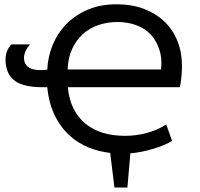

<svg xmlns="http://www.w3.org/2000/svg" viewBox="-20 -694 918 883"><path d="M292 -293Q296.9 -237.8 317.6 -195.8Q338.4 -153.8 372.1 -126Q407.2 -96.7 453.6 -83Q500 -69.3 555.7 -69.3Q578.6 -69.3 603 -72.3Q627.4 -75.2 651.6 -81.5Q675.8 -87.9 699.5 -97.7Q723.1 -107.4 744.6 -121.6L771.5 -45.9Q755.4 -36.1 733.4 -26.9Q711.4 -17.6 685.5 -9.8Q659.7 -2 631.6 3.7Q603.5 9.3 582.5 10.7H579.6L565.9 168.5H506.3L486.8 9.3Q432.6 2.9 386 -16.4Q339.4 -35.6 302.2 -68.8Q259.3 -106.9 231.9 -163.1Q204.6 -219.2 197.3 -293H169.9Q134.3 -293 103.5 -299.6Q72.8 -306.2 54.7 -317.9Q27.3 -335.4 16.4 -362.3Q5.4 -389.2 5.4 -419.9Q5.4 -433.1 7.8 -443.6Q10.3 -454.1 13.9 -462.4Q17.6 -470.7 22.2 -477.3Q26.9 -483.9 31.7 -489.7H118.2Q113.8 -484.9 108.9 -478.3Q104 -471.7 99.9 -463.6Q95.7 -455.6 93 -446.5Q90.3 -437.5 90.3 -428.7Q90.3 -419.4 93 -409.4Q95.7 -399.4 104 -390.9Q112.3 -382.3 127.4 -377Q142.6 -371.6 167 -371.6Q174.3 -371.6 181.6 -372.1Q189 -372.6 197.3 -373.5Q200.2 -434.6 223.1 -489.3Q246.1 -543.9 286.9 -585Q327.6 -626 385.3 -650.1Q442.9 -674.3 515.6 -674.3Q585.9 -674.3 641.6 -653.3Q697.3 -632.3 736.3 -594.7Q775.4 -557.1 796.1 -505.1Q816.9 -453.1 816.9 -391.1Q816.9 -371.1 814.7 -345Q812.5 -318.8 807.6 -293ZM720.7 -374.5Q721.7 -386.2 721.9 -392.6Q722.2 -398.9 722.2 -409.2Q722.2 -427.7 717.8 -447.5Q713.4 -467.3 705.3 -485.6Q697.3 -503.9 685.5 -520.3Q673.8 -536.6 658.7 -548.8Q632.3 -570.3 596.9 -581.5Q561.5 -592.8 520 -592.8Q473.6 -592.8 432.9 -578.9Q392.1 -564.9 361.3 -537.4Q330.6 -509.8 311.8 -469Q293 -428.2 291 -374.5Z"/></svg>

Font: PT Astra Sans
Style: Regular
Weight: 400
Designer: A.Korolkova, I. Chaeva
Foundry: ParaType Ltd
Version: Version 1.001; ttfautohint (v1.6)